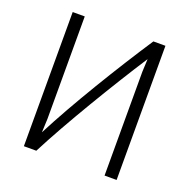

<svg xmlns="http://www.w3.org/2000/svg" viewBox="-123 -809 916 928"><g transform="rotate(20 334.5 -345.0)"><path d="M160 0C248 -172 404 -430 514 -600L511 -534V0H573V-690H511C392 -509 247 -272 155 -93L158 -163V-690H96V0Z"/></g></svg>

Font: Repo Light
Style: Regular
Weight: 300
Designer: Stefan Peev
Foundry: Context Ltd
Version: Version 001.502